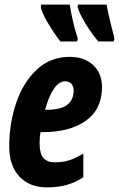

<svg xmlns="http://www.w3.org/2000/svg" viewBox="-20 -804 517 834"><path d="M20 -168Q20 -265 49.5 -354.5Q79 -444 138.5 -500.5Q198 -557 283 -557Q346 -557 384.5 -521.5Q423 -486 423 -425Q423 -330 353.5 -280Q284 -230 165 -230H156Q152 -210 152 -182Q152 -138 168 -118.5Q184 -99 218 -99Q251 -99 278 -107Q305 -115 342 -137V-34Q305 -10 267 0Q229 10 185 10Q108 10 64 -37.5Q20 -85 20 -168ZM179 -327Q245 -327 272.5 -349Q300 -371 300 -411Q300 -429 290 -440Q280 -451 263 -451Q237 -451 214.5 -419Q192 -387 176 -327ZM157 -774 159 -784H283Q288 -751 297.5 -709.5Q307 -668 318 -637L315 -624H242Q215 -659 188 -704.5Q161 -750 157 -774ZM317 -774 319 -784H443Q453 -729 477 -637L474 -624H407Q377 -659 350.5 -703Q324 -747 317 -774Z"/></svg>

Font: Noto Sans Display Ex Bold Cond
Style: Italic
Weight: 800
Width: 3
Italic angle: -12°
Designer: Monotype Design team
Foundry: Monotype Imaging Inc.
Version: Version 1.000